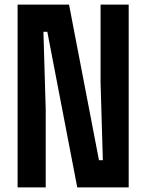

<svg xmlns="http://www.w3.org/2000/svg" viewBox="-20 -820 640 840"><path d="M57 0V-800H282L413 -119H430L420 -459V-800H543V0H318L187 -681H170L180 -341V0Z"/></svg>

Font: Martian Mono Condensed SemiBold
Style: Regular
Weight: 600
Width: 3
Designer: Roman Shamin
Foundry: Evil Martians
Version: Version 1.000